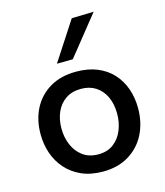

<svg xmlns="http://www.w3.org/2000/svg" viewBox="-117 -866 831 967"><g transform="rotate(-15 299.0 -383.0)"><path d="M301 12Q237 12 189 -9.5Q141 -31 108.8 -67.8Q76.5 -104.5 60.5 -151.8Q44.5 -199 44.5 -251Q44.5 -325.5 74.5 -383.8Q104.5 -442 161.5 -475.8Q218.5 -509.5 299 -509.5Q360.5 -509.5 408 -490Q455.5 -470.5 487.8 -435.2Q520 -400 536.5 -353Q553 -306 553 -251Q553 -176.5 523 -117Q493 -57.5 436.2 -22.8Q379.5 12 301 12ZM300.5 -78Q348.5 -78 380.5 -102.8Q412.5 -127.5 428.2 -167Q444 -206.5 444 -251Q444 -302.5 426.2 -340.2Q408.5 -378 376.2 -398.8Q344 -419.5 300 -419.5Q252.5 -419.5 219.8 -397.2Q187 -375 170.2 -336.8Q153.5 -298.5 153.5 -251Q153.5 -206.5 169.8 -167Q186 -127.5 218.8 -102.8Q251.5 -78 300.5 -78ZM216 -573Q249 -623.5 282 -674.2Q315 -725 347.5 -775L462.5 -778Q434.5 -743 407 -708.8Q379.5 -674.5 352.8 -641Q326 -607.5 299 -574Z"/></g></svg>

Font: Commissioner Thin Medium
Style: Regular
Weight: 500
Version: Version 1.000